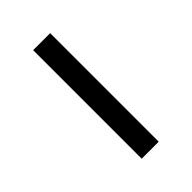

<svg xmlns="http://www.w3.org/2000/svg" viewBox="18 -517 399 399"><g transform="rotate(45 217.0 -318.0)"><path d="M377 -343V-293H58V-343Z"/></g></svg>

Font: Blinker Light
Style: Regular
Weight: 300
Designer: Juergen Huber
Foundry: supertype
Version: Version 1.017;hotconv 1.0.117;makeotfexe 2.5.65602